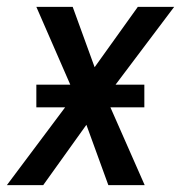

<svg xmlns="http://www.w3.org/2000/svg" viewBox="-27 -540 547 560"><path d="M99 0H-7L163 -227H79V-293H178L79 -520H185L249 -344L375 -520H481L310 -293H394V-227H295L395 0H289L225 -176Z"/></svg>

Font: Iosevka Medium
Style: Italic
Weight: 500
Italic angle: -9°
Monospace: yes
Designer: Belleve Invis
Foundry: Belleve Invis
Version: Version 32.5.0; ttfautohint (v1.8.4)